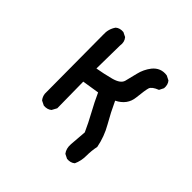

<svg xmlns="http://www.w3.org/2000/svg" viewBox="-143 -561 786 786"><g transform="rotate(45 250.0 -168.5)"><path d="M348.6 97.7 329.1 87.9Q315.4 70.3 317.4 43.9L323.2 -30.3Q305.7 -69.3 284.7 -107.4Q263.7 -145.5 246.1 -184.6L171.9 -172.9L173.8 -20.5L162.1 1Q148.4 12.7 127 10.7L107.4 1Q97.7 -10.7 95.7 -26.4L93.8 -366.2Q91.8 -397.5 109.4 -422.9Q123 -434.6 144.5 -432.6L164.1 -422.9Q177.7 -407.2 173.8 -383.8L171.9 -249Q207 -254.9 246.1 -265.1Q285.2 -275.4 291 -297.4Q296.9 -319.3 304.2 -350.6Q311.5 -381.8 331.1 -407.2Q356.4 -438.5 395.5 -432.6L415 -422.9Q426.8 -409.2 424.8 -387.7L415 -368.2Q384.8 -356.4 380.4 -341.8Q376 -327.1 371.1 -280.3Q366.2 -233.4 319.3 -210Q340.8 -163.1 366.2 -119.1Q391.6 -75.2 401.4 -24.4Q395.5 2.9 395.5 32.7Q395.5 62.5 383.8 87.9Q370.1 99.6 348.6 97.7Z"/></g></svg>

Font: JasonHandwriting2
Style: Regular
Weight: 400
Version: Version 1.05.10